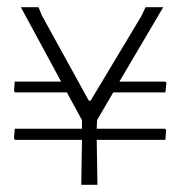

<svg xmlns="http://www.w3.org/2000/svg" viewBox="-20 -514 499 534"><path d="M439 -156 442 -152 440 -125H249L251 0H206L208 -125H22L19 -129L21 -156H208V-180L166 -257H22L19 -261L21 -287H150L38 -494H87L97 -470L227 -234H232L373 -469L385 -494H434L312 -287H439L443 -284L440 -257H295L250 -180L249 -156Z"/></svg>

Font: Alegreya Sans SC Light
Style: Regular
Weight: 300
Designer: Juan Pablo del Peral
Foundry: Huerta Tipografica
Version: Version 2.007